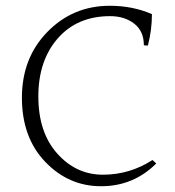

<svg xmlns="http://www.w3.org/2000/svg" viewBox="-20 -684 607 666"><path d="M522 -117Q443 -38 330.5 -38Q218 -38 137 -122.5Q56 -207 56 -345Q56 -483 144.5 -573.5Q233 -664 361 -664Q440 -664 507 -635Q507 -580 493 -526Q482 -526 479 -527Q479 -576 445.5 -602Q412 -628 362 -628Q248 -628 180.5 -551Q113 -474 113 -349.5Q113 -225 178.5 -151.5Q244 -78 337 -78Q430 -78 509 -129Z"/></svg>

Font: Halant Light
Style: Regular
Weight: 300
Designer: Hitesh Malaviya (Devanagari), Satya Rajpurohit (Latin)
Foundry: Indian Type Foundry
Version: Version 1.101;PS 1.0;hotconv 1.0.78;makeotf.lib2.5.61930; tt